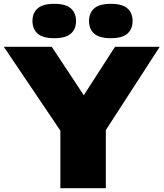

<svg xmlns="http://www.w3.org/2000/svg" viewBox="-50 -985 856 1005"><path d="M266 0V-391L312 -233L-30 -740H221L422 -436H356L552 -740H786L458 -233L504 -388V0ZM530 -785Q470 -785 443 -809Q416 -833 416 -875Q416 -917 443 -941Q470 -965 530 -965Q590 -965 617 -941Q644 -917 644 -875Q644 -833 617 -809Q590 -785 530 -785ZM234 -785Q174 -785 147 -809Q120 -833 120 -875Q120 -917 147 -941Q174 -965 234 -965Q294 -965 321 -941Q348 -917 348 -875Q348 -833 321 -809Q294 -785 234 -785Z"/></svg>

Font: Encode Sans SC Expanded Black
Style: Regular
Weight: 900
Width: 7
Designer: Multiple Designers
Foundry: Impallari Type
Version: Version 3.002